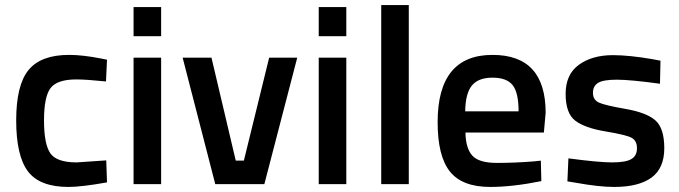

<svg xmlns="http://www.w3.org/2000/svg" viewBox="-20 -728 2685 759"><path d="M253 -511Q306 -511 378 -497L403 -492L399 -406Q320 -414 282 -414Q206 -414 180 -380Q154 -346 154 -252Q154 -158 179 -122Q204 -86 283 -86L400 -94L403 -7Q302 11 251 11Q137 11 90.5 -50.5Q44 -112 44 -252Q44 -392 93 -451.5Q142 -511 253 -511Z M508 0V-500H617V0ZM508 -585V-700H617V-585Z M702 -500H816L912 -93H944L1044 -500H1155L1025 0H831Z M1240 0V-500H1349V0ZM1240 -585V-700H1349V-585Z M1487 0V-708H1596V0Z M2090 -90 2118 -93 2120 -12Q2006 11 1918 11Q1807 11 1758.5 -50Q1710 -111 1710 -245Q1710 -511 1927 -511Q2137 -511 2137 -282L2130 -204H1820Q1821 -142 1847 -113Q1873 -84 1944 -84Q2015 -84 2090 -90ZM2030 -288Q2030 -362 2006.5 -391.5Q1983 -421 1927 -421Q1871 -421 1845.5 -390Q1820 -359 1819 -288Z M2589 -397Q2471 -413 2418 -413Q2365 -413 2344.5 -400.5Q2324 -388 2324 -361Q2324 -334 2346.5 -323Q2369 -312 2452.5 -297.5Q2536 -283 2571 -252Q2606 -221 2606 -142Q2606 -63 2555.5 -26Q2505 11 2408 11Q2347 11 2254 -6L2223 -11L2227 -102Q2347 -86 2400 -86Q2453 -86 2475.5 -99Q2498 -112 2498 -142Q2498 -172 2476.5 -183.5Q2455 -195 2373.5 -208.5Q2292 -222 2254 -251Q2216 -280 2216 -357Q2216 -434 2268.5 -472Q2321 -510 2403 -510Q2467 -510 2560 -494L2591 -488Z"/></svg>

Font: TitilliumWeb-SemiBold
Style: SemiBold
Weight: 600
Version: Version 1.001;PS 57.000;hotconv 1.0.70;makeotf.lib2.5.55311